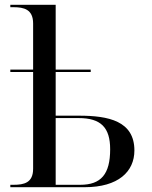

<svg xmlns="http://www.w3.org/2000/svg" viewBox="-20 -780 635 800"><path d="M23 0H333C473 0 540 -65 540 -153C540 -276 432 -298 309 -298H212V-480H358V-490H212V-760H23V-750H36C80 -750 118 -741 118 -682V-490H23V-480H118V-77C118 -18 80 -10 36 -10H23ZM314 -10H212V-288H308C400 -288 439 -249 439 -158C439 -54 401 -10 314 -10Z"/></svg>

Font: Noto Serif Display
Style: Regular
Weight: 400
Designer: Monotype Design Team
Foundry: Monotype Imaging Inc.
Version: Version 2.009